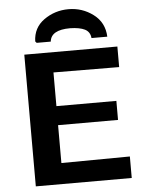

<svg xmlns="http://www.w3.org/2000/svg" viewBox="-60 -957 759 1005"><g transform="rotate(-5 319.5 -454.5)"><path d="M157 -748 150 -756Q152 -828 209 -868.5Q266 -909 338 -909Q410 -909 467.5 -866Q525 -823 528 -748H445Q442 -781 415 -794.5Q388 -808 338 -809Q237 -809 231 -748ZM87 0V-692H576V-584L231 -586V-409H546V-309H231V-110L591 -113V0Z"/></g></svg>

Font: Coval
Style: ExtraBold
Weight: 800
Foundry: Context Ltd
Version: Version 001.000